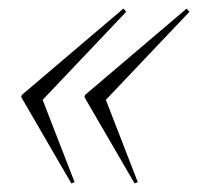

<svg xmlns="http://www.w3.org/2000/svg" viewBox="-20 -485 462 448"><path d="M154 -60 146.5 -57 29.5 -258.5 31 -263.5 268 -465 274.5 -457.5 79.5 -252ZM301.5 -60 294 -57 177 -258.5 178.5 -263.5 415.5 -465 422 -457.5 227 -252Z"/></svg>

Font: Newsreader 72pt ExtraLight
Style: Italic
Weight: 275
Italic angle: -17°
Designer: Hugues Gentile
Foundry: Production Type
Version: Version 1.003; ttfautohint (v1.8.3)